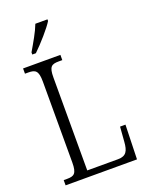

<svg xmlns="http://www.w3.org/2000/svg" viewBox="-169 -1016 853 1102"><g transform="rotate(-20 257.0 -465.5)"><path d="M112 -784V-771H134C178 -813 242 -886 263 -921V-931H189C172 -886 141 -834 112 -784ZM35 0H471L477 -210H444L437 -119C433 -66 420 -38 369 -38H181V-606C181 -672 197 -682 242 -682H263V-714H35V-682H55C98 -682 116 -672 116 -604V-110C116 -42 98 -32 56 -32H35Z"/></g></svg>

Font: Noto Serif Devanagari Condensed Light
Style: Regular
Weight: 300
Width: 3
Designer: Universal Thirst, Indian Type Foundry and the Monotype Design Team
Foundry: Monotype Imaging Inc.
Version: Version 2.004